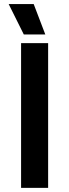

<svg xmlns="http://www.w3.org/2000/svg" viewBox="-20 -909 336 929"><path d="M95.2 -742.2 22 -889.2H143.1L199.2 -742.2ZM82 0V-700.2H212.9V0Z"/></svg>

Font: Fixel Text SemiBold
Style: Regular
Weight: 600
Width: 4
Designer: AlfaBravo + MacPaw
Foundry: Kyrylo Tkachov, Marchela Mozhyna, Serhii Makarenko, Maria Weinstein, Zakhar Kryvoshyya
Version: Version 1.211